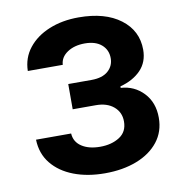

<svg xmlns="http://www.w3.org/2000/svg" viewBox="-68 -614 617 684"><g transform="rotate(-10 240.0 -271.5)"><path d="M36.1 -149.9H163.1Q165 -119.1 190.7 -102.3Q216.3 -85.4 257.3 -85.4Q298.8 -85.4 327.4 -103.8Q356 -122.1 356 -159.7Q356 -192.9 331.8 -213.4Q307.6 -233.9 267.6 -233.9H183.6V-325.2H267.6Q307.1 -325.2 327.9 -343.5Q348.6 -361.8 348.6 -389.6Q348.6 -419.9 326.9 -438.7Q305.2 -457.5 266.6 -457.5Q228.5 -457.5 203.1 -440.4Q177.7 -423.3 176.3 -396H49.8Q50.8 -443.4 78.6 -478.5Q106.4 -513.7 153.8 -533.2Q201.2 -552.7 260.7 -552.7Q356.4 -552.7 412.1 -510.5Q467.8 -468.3 467.8 -399.4Q467.8 -355 440.2 -326.2Q412.6 -297.4 365.2 -284.7V-279.3Q414.1 -276.4 447.3 -241.5Q480.5 -206.5 480.5 -151.4Q480.5 -101.1 451.9 -64.7Q423.3 -28.3 373 -8.8Q322.8 10.7 257.8 10.7Q194.8 10.7 145.3 -8.3Q95.7 -27.3 66.7 -63.2Q37.6 -99.1 36.1 -149.9Z"/></g></svg>

Font: Inter Tight SemiBold
Style: Regular
Weight: 600
Designer: Rasmus Andersson
Foundry: rsms
Version: Version 3.004; ttfautohint (v1.8.4.7-5d5b)